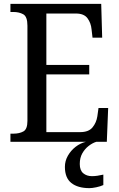

<svg xmlns="http://www.w3.org/2000/svg" viewBox="-20 -734 618 994"><path d="M34 0V-42H49Q80 -42 101 -53.5Q122 -65 122 -108V-601Q122 -648 100.5 -660Q79 -672 49 -672H34V-714H504L509 -539H459L454 -582Q451 -615 433 -639.5Q415 -664 373 -664H220V-398H442V-349H220V-50H395Q439 -50 459 -74.5Q479 -99 484 -132L490 -175H540L533 0ZM443 240Q383 240 349.5 213.5Q316 187 316 130Q316 99 331.5 72Q347 45 371.5 26Q396 7 425 0H479Q459 6 439 21.5Q419 37 406 60Q393 83 393 115Q393 148 411 163Q429 178 456 178Q469 178 483.5 176Q498 174 515 170V224Q500 231 478.5 235.5Q457 240 443 240Z"/></svg>

Font: Noto Serif Myanmar SemiCondensed
Style: Regular
Weight: 400
Width: 4
Designer: Ben Mitchell and the Monotype Design Team
Foundry: Monotype Imaging Inc.
Version: Version 2.106; ttfautohint (v1.8.4.7-5d5b)